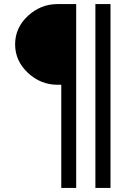

<svg xmlns="http://www.w3.org/2000/svg" viewBox="-20 -770 664 940"><path d="M280 -355H262Q179 -355 116.5 -413.5Q54 -472 54 -553Q54 -634 116.5 -692Q179 -750 262 -750H353V150H280ZM447 -750H521V150H447Z"/></svg>

Font: Oakes Grotesk Bold
Style: Italic
Weight: 700
Italic angle: -8°
Designer: Samuel Oakes
Foundry: Samuel Oakes
Version: Version 1.000;PS 001.000;hotconv 1.0.88;makeotf.lib2.5.64775